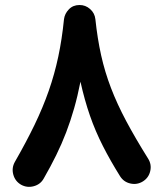

<svg xmlns="http://www.w3.org/2000/svg" viewBox="-20 -658 640 751"><path d="M539.1 51.5Q561.8 37.1 567.7 11Q573.6 -15.1 559.2 -37.8Q509.6 -117.1 473.9 -184Q438.2 -251 414.2 -313.7Q390.1 -376.5 375.6 -441.7Q361.1 -507 353.1 -582.8Q350.5 -606.8 332.4 -622.7Q314.3 -638.7 290.6 -638.4Q265.4 -638.3 249.2 -621.3Q233 -604.4 230.3 -582.8Q222.4 -504.3 207.9 -436.2Q193.5 -368.2 170.8 -303.2Q148.1 -238.2 115.4 -170.2Q82.6 -102.3 37.8 -24.2Q24.9 -0.7 32.1 25.2Q39.3 51.1 62.4 64.5Q85.8 77.4 111.9 70.4Q138.1 63.4 151 40.3Q178 -6.6 199.8 -51Q221.6 -95.3 238.8 -140.3Q256 -185.3 269.9 -234Q283.8 -282.7 294.7 -338.4Q310.7 -266.6 331.8 -205.7Q353 -144.8 382.1 -87.6Q411.1 -30.4 449.7 31.4Q464.1 54.1 490.2 59.8Q516.4 65.6 539.1 51.5Z"/></svg>

Font: Mikhak VF
Style: Regular
Weight: 100
Designer: Amin Abedi
Version: Version 3.001